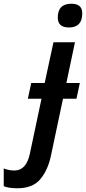

<svg xmlns="http://www.w3.org/2000/svg" viewBox="-147 -767 460 1027"><path d="M222 -620Q293 -620 293 -696Q293 -747 235 -747Q162 -747 162 -673Q162 -620 222 -620ZM-54 240Q28 240 68.5 191.5Q109 143 125 68L190 -239H262L280 -323H208L254 -541H139L92 -323H20L2 -239H75L13 54Q-6 145 -70 145Q-99 145 -127 134V229Q-100 240 -54 240Z"/></svg>

Font: Noto Sans UI Medium
Style: Italic
Weight: 500
Italic angle: -12°
Designer: Monotype Design Team
Foundry: Monotype Imaging Inc.
Version: Version 1.901